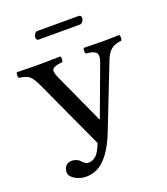

<svg xmlns="http://www.w3.org/2000/svg" viewBox="-152 -927 919 1057"><g transform="rotate(-20 308.0 -399.0)"><path d="M76.2 -35.2Q76.2 -57.1 88.9 -71.5Q101.6 -85.9 124 -85.9Q137.7 -85.9 151.1 -80.3Q164.6 -74.7 171.9 -65.9Q178.2 -57.6 188.2 -50.8Q198.2 -43.9 208 -43.9Q233.4 -43.9 252.9 -61.5Q272.5 -79.1 292 -128.9L105 -535.2Q84 -581.1 65.4 -595.5Q46.9 -609.9 7.8 -613.8Q3.4 -618.2 3.4 -630.4Q3.4 -642.6 7.8 -647Q78.1 -645 122.1 -645Q187 -645 261.2 -647Q265.6 -642.6 265.6 -630.4Q265.6 -618.2 261.2 -613.8Q214.8 -609.4 204.1 -596.7Q193.4 -584 209 -547.9L345.2 -249Q347.7 -246.1 349.1 -250L457 -541Q471.2 -578.1 458.5 -594.5Q445.8 -610.8 399.9 -613.8Q395.5 -618.2 395.5 -630.4Q395.5 -642.6 399.9 -647Q474.1 -645 517.1 -645Q549.3 -645 606.9 -647Q611.3 -642.6 611.3 -630.4Q611.3 -618.2 606.9 -613.8Q564.9 -609.4 543.5 -589.8Q522 -570.3 506.8 -528.8L362.8 -161.1Q328.1 -73.2 281.5 -24.7Q234.9 23.9 170.9 23.9Q134.8 23.9 105.5 5.9Q76.2 -12.2 76.2 -35.2ZM423.8 -774.9H180.2Q174.3 -774.9 171.1 -780Q168 -785.2 168 -791Q168 -800.8 174.6 -811.3Q181.2 -821.8 189.9 -821.8H434.1Q440.9 -821.8 444.6 -816.7Q448.2 -811.5 448.2 -806.2Q448.2 -796.4 440.7 -785.6Q433.1 -774.9 423.8 -774.9Z"/></g></svg>

Font: Common Serif Medium
Style: Regular
Weight: 500
Designer: Philipp H. Poll, Khaled Hosny
Foundry: Stefan Peev, Context Ltd.
Version: Version 1.026